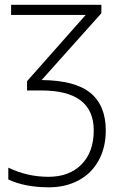

<svg xmlns="http://www.w3.org/2000/svg" viewBox="-20 -551 500 811"><path d="M376 0Q376 -168.9 154.8 -168.9H94.2V-208L341.8 -487.8H26.9V-530.8H408.2V-495.1L155.8 -212.9Q297.9 -211.4 362.3 -158.2Q426.8 -105 426.8 0Q426.8 72.3 396.5 127.2Q366.2 182.1 311.3 211.2Q256.3 240.2 187 240.2Q85 240.2 15.1 207V157.2Q95.7 195.8 184.6 195.8Q273.4 195.8 324.7 143.1Q376 90.3 376 0Z"/></svg>

Font: OpenSans-Light
Style: Regular
Weight: 300
Foundry: Ascender Corporation
Version: Version 1.10